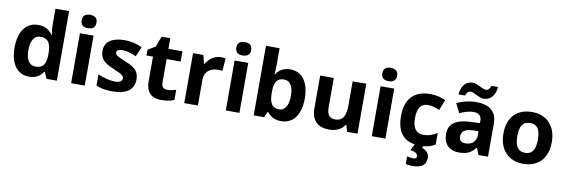

<svg xmlns="http://www.w3.org/2000/svg" viewBox="-65 -1293 6089 2066"><g transform="rotate(10 2980.0 -260.0)"><path d="M251 10C330 10 377 -26 406 -71H412L441 0H555V-760H406V-585C406 -542 413 -497 417 -476H412C382 -521 333 -556 255 -556C130 -556 45 -459 45 -272C45 -87 129 10 251 10ZM303 -109C235 -109 196 -163 196 -270C196 -377 235 -435 301 -435C389 -435 416 -377 416 -271V-255C414 -157 385 -109 303 -109Z M786 -760C741 -760 705 -743 705 -687C705 -632 741 -614 786 -614C830 -614 867 -632 867 -687C867 -743 830 -760 786 -760ZM860 -546H711V0H860Z M1397 -162C1397 -259 1338 -294 1245 -332C1149 -371 1131 -384 1131 -410C1131 -434 1153 -446 1197 -446C1246 -446 1292 -429 1346 -406L1391 -513C1326 -543 1267 -556 1199 -556C1068 -556 983 -505 983 -404C983 -311 1029 -275 1132 -232C1238 -187 1250 -173 1250 -146C1250 -118 1227 -99 1169 -99C1117 -99 1043 -118 984 -145V-22C1039 1 1088 10 1164 10C1318 10 1397 -51 1397 -162Z M1743 -109C1704 -109 1678 -129 1678 -171V-434H1831V-546H1678V-662H1583L1540 -547L1458 -497V-434H1529V-171C1529 -30 1602 10 1700 10C1756 10 1805 -1 1837 -15V-126C1806 -116 1776 -109 1743 -109Z M2252 -556C2179 -556 2121 -510 2089 -454H2082L2060 -546H1947V0H2096V-278C2096 -381 2170 -417 2247 -417C2260 -417 2281 -415 2291 -412L2302 -552C2290 -554 2267 -556 2252 -556Z M2476 -760C2431 -760 2395 -743 2395 -687C2395 -632 2431 -614 2476 -614C2520 -614 2557 -632 2557 -687C2557 -743 2520 -760 2476 -760ZM2550 -546H2401V0H2550Z M2855 -583V-760H2706V0H2820L2845 -60H2855C2884 -24 2926 10 3006 10C3131 10 3216 -87 3216 -274C3216 -459 3132 -556 3010 -556C2931 -556 2884 -520 2855 -475H2849C2852 -497 2855 -542 2855 -583ZM2962 -437C3025 -437 3064 -383 3064 -276C3064 -169 3025 -111 2964 -111C2881 -111 2855 -169 2855 -275V-291C2857 -389 2884 -437 2962 -437Z M3840 -546H3691V-289C3691 -173 3664 -109 3573 -109C3512 -109 3485 -149 3485 -227V-546H3336V-190C3336 -50 3413 10 3530 10C3598 10 3663 -14 3698 -70H3706L3726 0H3840Z M4071 -760C4026 -760 3990 -743 3990 -687C3990 -632 4026 -614 4071 -614C4115 -614 4152 -632 4152 -687C4152 -743 4115 -760 4071 -760ZM4145 -546H3996V0H4145Z M4630 122C4630 73 4591 43 4551 30L4560 9C4614 5 4651 -7 4689 -31V-158C4643 -128 4598 -111 4536 -111C4462 -111 4420 -162 4420 -271C4420 -381 4458 -436 4536 -436C4576 -436 4615 -423 4662 -404L4706 -519C4665 -539 4611 -556 4536 -556C4377 -556 4268 -470 4268 -270C4268 -100 4339 -12 4467 6L4432 75C4492 84 4513 104 4513 128C4513 151 4497 158 4478 158C4458 158 4427 153 4408 148V230C4427 236 4450 240 4479 240C4593 240 4630 197 4630 122Z M4837 -605H4910C4918 -640 4939 -657 4959 -657C5006 -657 5056 -606 5109 -606C5177 -606 5234 -654 5242 -757H5169C5161 -722 5140 -705 5120 -705C5073 -705 5023 -756 4970 -756C4901 -756 4845 -709 4837 -605ZM5039 -557C4962 -557 4888 -538 4830 -508L4879 -407C4930 -430 4980 -447 5033 -447C5086 -447 5118 -421 5118 -364V-340L5023 -337C4860 -331 4779 -279 4779 -163C4779 -45 4851 10 4948 10C5039 10 5082 -15 5129 -74H5133L5162 0H5266V-364C5266 -494 5185 -557 5039 -557ZM5060 -251 5118 -253V-208C5118 -138 5068 -99 5004 -99C4961 -99 4932 -116 4932 -162C4932 -214 4964 -248 5060 -251Z M5915 -274C5915 -455 5805 -556 5652 -556C5487 -556 5386 -455 5386 -274C5386 -92 5496 10 5649 10C5813 10 5915 -92 5915 -274ZM5538 -274C5538 -382 5571 -436 5650 -436C5730 -436 5763 -382 5763 -274C5763 -166 5730 -110 5651 -110C5571 -110 5538 -166 5538 -274Z"/></g></svg>

Font: Noto Sans Gujarati
Style: Bold
Weight: 700
Designer: Jelle Bosma - Monotype Design Team, Universal Thirst
Foundry: Monotype Imaging Inc.
Version: Version 2.106